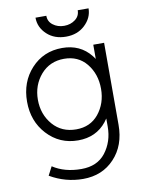

<svg xmlns="http://www.w3.org/2000/svg" viewBox="-98 -768 791 1048"><g transform="rotate(-10 297.5 -244.0)"><path d="M173 -700Q173 -646 215 -607Q256 -569 320 -569Q383 -569 424 -607Q467 -647 467 -700H407Q407 -668 382 -649Q356 -629 320 -629Q284 -629 258 -649Q233 -668 233 -700ZM287 -452Q365 -452 411 -396Q458 -338 458 -256Q458 -175 411 -117Q365 -61 287 -61Q207 -61 158 -117Q108 -175 108 -256Q108 -337 158 -395Q208 -452 287 -452ZM287 -512Q183 -512 115 -438Q48 -365 48 -256Q48 -148 115 -75Q184 0 287 0Q387 0 445 -73Q448 -78 451.5 -82.5Q455 -87 458 -91V-46Q458 37 411 98Q365 157 277 157Q184 157 119 114L94 162Q180 212 277 212Q384 212 451 140Q518 69 518 -46V-500H458V-421Q455 -426 451.5 -430.5Q448 -435 445 -439Q387 -512 287 -512Z"/></g></svg>

Font: Unageo Variable
Style: Regular
Weight: 300
Designer: Richard Sepsi
Foundry: Richard Sepsi
Version: Version 2.200